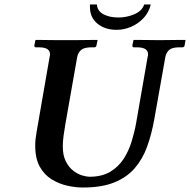

<svg xmlns="http://www.w3.org/2000/svg" viewBox="-20 -824 847 856"><path d="M652 -804Q644 -769 620 -743.5Q596 -718 564.5 -704.5Q533 -691 500 -691Q448 -691 414.5 -718.5Q381 -746 381 -793V-804H412Q414 -775 441 -760.5Q468 -746 508 -746Q545 -746 579 -760.5Q613 -775 623 -804ZM638 -569Q640 -577 640 -582Q640 -613 591 -613H577Q570 -613 570 -621L575 -645L577 -646Q577 -646 597.5 -646Q618 -646 645 -645.5Q672 -645 691 -645Q709 -645 736 -645.5Q763 -646 784 -646Q805 -646 805 -646L807 -645L803 -621Q801 -613 793 -613H779Q748 -613 734.5 -601.5Q721 -590 717 -569L668 -293Q656 -226 636 -170.5Q616 -115 580.5 -74Q545 -33 489 -10.5Q433 12 350 12Q317 12 280.5 4Q244 -4 211 -24Q178 -44 157.5 -80.5Q137 -117 137 -175Q137 -202 143 -235L201 -569Q203 -577 203 -582Q203 -613 154 -613H140Q133 -613 133 -621L138 -645L140 -646Q140 -646 155.5 -646Q171 -646 193.5 -645.5Q216 -645 238.5 -645Q261 -645 276 -645Q290 -645 312.5 -645Q335 -645 358 -645.5Q381 -646 397 -646Q413 -646 413 -646L415 -645L410 -621Q408 -613 401 -613H387Q356 -613 342 -601.5Q328 -590 324 -569L271 -268Q267 -244 263.5 -219.5Q260 -195 260 -171Q260 -131 273.5 -104.5Q287 -78 306.5 -63Q326 -48 346 -42Q366 -36 379 -36Q434 -36 471 -58Q508 -80 531 -115.5Q554 -151 567 -193.5Q580 -236 587 -276Z"/></svg>

Font: Libertinus Serif SemiBold
Style: Italic
Weight: 600
Italic angle: -11.5°
Designer: Philipp H. Poll, Khaled Hosny
Foundry: Caleb Maclennan
Version: Version 7.051;RELEASE